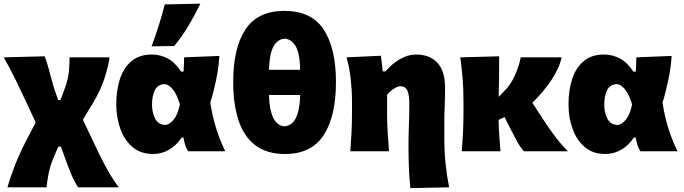

<svg xmlns="http://www.w3.org/2000/svg" viewBox="-25 -806 3642 1023"><path d="M14.5 192Q27.5 146 51.8 82Q76 18 114 -55.5L165 -154L116 -259.5Q88.5 -318.5 58.8 -379.8Q29 -441 -5 -500.5L213 -506Q223.5 -479.5 233 -444.5Q242.5 -409.5 251.5 -376.2Q260.5 -343 268 -321.5L285 -273H297L317.5 -327.5Q338.5 -384 342.2 -426.2Q346 -468.5 345.5 -500.5H559Q552 -450.5 531.5 -387.8Q511 -325 470 -256.5L416.5 -168.5L485.5 -23Q509 26.5 528 63Q547 99.5 565.8 130.2Q584.5 161 607.5 192H390.5Q369 157.5 355 123.5Q341 89.5 328 53.5L299.5 -24.5H285.5L263.5 26.5Q241.5 78 233.8 119.5Q226 161 223 192Z M790.5 14.5Q724 14.5 680.5 -23Q637 -60.5 615.8 -121Q594.5 -181.5 594.5 -250.5Q594.5 -325 614 -385Q633.5 -445 675.5 -480.2Q717.5 -515.5 783.5 -515.5Q829 -515.5 868.8 -494.2Q908.5 -473 940 -424.5H953Q954.5 -444.5 955 -463Q955.5 -481.5 956 -500.5L1144 -508Q1140 -445.5 1126.5 -380Q1113 -314.5 1095.5 -259.5Q1105 -194.5 1124.5 -129.2Q1144 -64 1175.5 0H977.5Q966.5 -17.5 961 -36.2Q955.5 -55 952.5 -73H942.5Q916.5 -32.5 876.8 -9Q837 14.5 790.5 14.5ZM855.5 -140Q878 -142 899.8 -167.8Q921.5 -193.5 933.5 -249.5Q917.5 -303 895.5 -330Q873.5 -357 851.5 -358Q815 -356 800 -325Q785 -294 785 -249Q785 -207 801 -174.8Q817 -142.5 855.5 -140ZM782.5 -559Q825 -672 853 -782.5L1042.5 -786.5Q1014.5 -728 979.5 -669.2Q944.5 -610.5 903.5 -561Z M1494.5 14.5Q1395 14.5 1334 -33Q1273 -80.5 1245.2 -166.8Q1217.5 -253 1217.5 -368.5Q1217.5 -551 1283 -649.5Q1348.5 -748 1490 -748Q1635 -748 1700 -648.2Q1765 -548.5 1765 -368.5Q1765 -186 1699.5 -85.8Q1634 14.5 1494.5 14.5ZM1492.5 -600Q1452 -597 1431.2 -556.5Q1410.5 -516 1408 -434H1574.5Q1572 -524 1550 -560.5Q1528 -597 1492.5 -600ZM1491 -133Q1570 -138.5 1574.5 -300H1408Q1413 -138.5 1491 -133Z M2161.5 196.5Q2155.5 143 2153.5 84Q2151.5 25 2151.5 -28.5Q2151.5 -85 2153.8 -141.2Q2156 -197.5 2156 -254Q2156 -301 2145.2 -323.8Q2134.5 -346.5 2107.5 -346.5Q2094 -346.5 2072.5 -332.5Q2051 -318.5 2037.5 -301V-204Q2037.5 -149 2040.5 -100.8Q2043.5 -52.5 2048 0H1841.5Q1845.5 -52.5 1848 -102.2Q1850.5 -152 1850.5 -214.5V-264.5Q1850.5 -322.5 1844.2 -381Q1838 -439.5 1821.5 -500.5L2004.5 -509L2014.5 -425.5H2029.5Q2060.5 -464 2104 -489.8Q2147.5 -515.5 2191 -515.5Q2264.5 -515.5 2305.5 -471.5Q2346.5 -427.5 2346.5 -338Q2346.5 -291.5 2344.5 -246.2Q2342.5 -201 2342.5 -163V-72Q2342.5 4 2349 65.8Q2355.5 127.5 2368 192Z M2435 0Q2439.5 -52.5 2442 -102.2Q2444.5 -152 2444.5 -214.5V-264.5Q2444.5 -339.5 2439.5 -392.8Q2434.5 -446 2427.5 -500.5L2634.5 -506Q2635 -445 2634 -390.2Q2633 -335.5 2632 -290L2662.5 -321.5Q2697 -355.5 2719 -405.5Q2741 -455.5 2749.5 -500.5H2967.5Q2956 -445 2913.8 -381Q2871.5 -317 2811.5 -258.5L2864.5 -176.5Q2891 -135.5 2924 -90.2Q2957 -45 3001 0H2766.5Q2748 -20 2731.2 -50.5Q2714.5 -81 2700 -109.5L2663 -182.5L2631.5 -167Q2632.5 -124.5 2635.2 -84Q2638 -43.5 2641.5 0Z M3200 14.5Q3133.5 14.5 3090 -23Q3046.5 -60.5 3025.2 -121Q3004 -181.5 3004 -250.5Q3004 -325 3023.5 -385Q3043 -445 3085 -480.2Q3127 -515.5 3193 -515.5Q3238.5 -515.5 3278.2 -494.2Q3318 -473 3349.5 -424.5H3362.5Q3364 -444.5 3364.5 -463Q3365 -481.5 3365.5 -500.5L3553.5 -508Q3549.5 -445.5 3536 -380Q3522.5 -314.5 3505 -259.5Q3514.5 -194.5 3534 -129.2Q3553.5 -64 3585 0H3387Q3376 -17.5 3370.5 -36.2Q3365 -55 3362 -73H3352Q3326 -32.5 3286.2 -9Q3246.5 14.5 3200 14.5ZM3265 -140Q3287.5 -142 3309.2 -167.8Q3331 -193.5 3343 -249.5Q3327 -303 3305 -330Q3283 -357 3261 -358Q3224.5 -356 3209.5 -325Q3194.5 -294 3194.5 -249Q3194.5 -207 3210.5 -174.8Q3226.5 -142.5 3265 -140Z"/></svg>

Font: Commissioner Flair ExtraBold
Style: Regular
Weight: 800
Designer: Kostas Bartsokas
Foundry: Kostas Bartsokas
Version: Version 1.000; ttfautohint (v1.8.3)